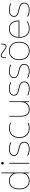

<svg xmlns="http://www.w3.org/2000/svg" viewBox="2095 -2880 795 5025"><g transform="rotate(-90 2492.5 -367.5)"><path d="M269 10Q166 10 108 -61.5Q50 -133 50 -260Q50 -388 108 -459Q166 -530 269 -530Q337 -530 390 -499Q443 -468 468 -412H470V-730H490V0H470V-108H468Q443 -53 390 -21.5Q337 10 269 10ZM269 -10Q328 -10 373.5 -34Q419 -58 444.5 -101Q470 -144 470 -200V-320Q470 -376 444.5 -419Q419 -462 373.5 -486Q328 -510 269 -510Q175 -510 122.5 -445Q70 -380 70 -260Q70 -140 122.5 -75Q175 -10 269 -10Z M722 0V-520H742V0ZM732 -666Q718 -666 708 -676Q698 -686 698 -700Q698 -714 708 -724Q718 -734 732 -734Q746 -734 756 -724Q766 -714 766 -700Q766 -686 756 -676Q746 -666 732 -666Z M1105 10Q1056 10 1009 -1.5Q962 -13 926 -33L936 -51Q970 -32 1014 -21Q1058 -10 1105 -10Q1186 -10 1230.5 -42Q1275 -74 1275 -132Q1275 -177 1250.5 -201Q1226 -225 1187 -238Q1148 -251 1103 -261Q1060 -271 1019 -284.5Q978 -298 951.5 -324.5Q925 -351 925 -398Q925 -460 973.5 -495Q1022 -530 1105 -530Q1152 -530 1200.5 -519Q1249 -508 1279 -490L1269 -472Q1242 -489 1196 -499.5Q1150 -510 1105 -510Q1029 -510 987 -480.5Q945 -451 945 -398Q945 -359 968 -337Q991 -315 1028 -303Q1065 -291 1108 -281Q1141 -273 1174.5 -263.5Q1208 -254 1235 -238Q1262 -222 1278.5 -196.5Q1295 -171 1295 -132Q1295 -65 1244.5 -27.5Q1194 10 1105 10Z M1651 10Q1572 10 1514.5 -23Q1457 -56 1426 -116.5Q1395 -177 1395 -260Q1395 -343 1426 -403.5Q1457 -464 1514.5 -497Q1572 -530 1651 -530Q1689 -530 1724.5 -521.5Q1760 -513 1795 -495L1786 -477Q1753 -494 1720 -502Q1687 -510 1651 -510Q1541 -510 1478 -443Q1415 -376 1415 -260Q1415 -144 1478 -77Q1541 -10 1651 -10Q1687 -10 1720 -18Q1753 -26 1786 -43L1795 -25Q1760 -7 1724.5 1.5Q1689 10 1651 10Z M2138 10Q2047 10 2000 -48Q1953 -106 1953 -220V-520H1973V-220Q1973 -114 2014.5 -62Q2056 -10 2138 -10Q2197 -10 2241 -35Q2285 -60 2309 -105Q2333 -150 2333 -210V-520H2353V0H2333V-111H2332Q2309 -53 2258 -21.5Q2207 10 2138 10Z M2682 10Q2633 10 2586 -1.5Q2539 -13 2503 -33L2513 -51Q2547 -32 2591 -21Q2635 -10 2682 -10Q2763 -10 2807.5 -42Q2852 -74 2852 -132Q2852 -177 2827.5 -201Q2803 -225 2764 -238Q2725 -251 2680 -261Q2637 -271 2596 -284.5Q2555 -298 2528.5 -324.5Q2502 -351 2502 -398Q2502 -460 2550.5 -495Q2599 -530 2682 -530Q2729 -530 2777.5 -519Q2826 -508 2856 -490L2846 -472Q2819 -489 2773 -499.5Q2727 -510 2682 -510Q2606 -510 2564 -480.5Q2522 -451 2522 -398Q2522 -359 2545 -337Q2568 -315 2605 -303Q2642 -291 2685 -281Q2718 -273 2751.5 -263.5Q2785 -254 2812 -238Q2839 -222 2855.5 -196.5Q2872 -171 2872 -132Q2872 -65 2821.5 -27.5Q2771 10 2682 10Z M3142 10Q3093 10 3046 -1.5Q2999 -13 2963 -33L2973 -51Q3007 -32 3051 -21Q3095 -10 3142 -10Q3223 -10 3267.5 -42Q3312 -74 3312 -132Q3312 -177 3287.5 -201Q3263 -225 3224 -238Q3185 -251 3140 -261Q3097 -271 3056 -284.5Q3015 -298 2988.5 -324.5Q2962 -351 2962 -398Q2962 -460 3010.5 -495Q3059 -530 3142 -530Q3189 -530 3237.5 -519Q3286 -508 3316 -490L3306 -472Q3279 -489 3233 -499.5Q3187 -510 3142 -510Q3066 -510 3024 -480.5Q2982 -451 2982 -398Q2982 -359 3005 -337Q3028 -315 3065 -303Q3102 -291 3145 -281Q3178 -273 3211.5 -263.5Q3245 -254 3272 -238Q3299 -222 3315.5 -196.5Q3332 -171 3332 -132Q3332 -65 3281.5 -27.5Q3231 10 3142 10Z M3672 10Q3599 10 3545 -23Q3491 -56 3461.5 -117Q3432 -178 3432 -260Q3432 -343 3461.5 -403.5Q3491 -464 3545 -497Q3599 -530 3672 -530Q3746 -530 3799.5 -497Q3853 -464 3882.5 -403.5Q3912 -343 3912 -260Q3912 -178 3882.5 -117Q3853 -56 3799.5 -23Q3746 10 3672 10ZM3672 -10Q3774 -10 3833 -77.5Q3892 -145 3892 -260Q3892 -376 3833 -443Q3774 -510 3672 -510Q3570 -510 3511 -443Q3452 -376 3452 -260Q3452 -145 3511 -77.5Q3570 -10 3672 -10ZM3793 -595Q3770 -595 3740 -611.5Q3710 -628 3666 -662Q3626 -695 3597.5 -710Q3569 -725 3551 -725Q3526 -725 3514 -697Q3502 -669 3502 -607H3482Q3482 -745 3551 -745Q3574 -745 3604.5 -729Q3635 -713 3678 -678Q3719 -645 3747 -630Q3775 -615 3793 -615Q3818 -615 3830 -643.5Q3842 -672 3842 -733H3862Q3862 -595 3793 -595Z M4259 10Q4143 10 4080 -60Q4017 -130 4017 -260Q4017 -386 4079.5 -458Q4142 -530 4252 -530Q4357 -530 4412 -463Q4467 -396 4467 -268Q4467 -264 4467 -263Q4467 -262 4467 -258H4027V-278H4457L4447 -268Q4447 -388 4397.5 -449Q4348 -510 4252 -510Q4151 -510 4094 -444.5Q4037 -379 4037 -260Q4037 -138 4094.5 -74Q4152 -10 4259 -10Q4310 -10 4355 -24Q4400 -38 4435 -66L4447 -50Q4410 -21 4361.5 -5.5Q4313 10 4259 10Z M4745 10Q4696 10 4649 -1.5Q4602 -13 4566 -33L4576 -51Q4610 -32 4654 -21Q4698 -10 4745 -10Q4826 -10 4870.5 -42Q4915 -74 4915 -132Q4915 -177 4890.5 -201Q4866 -225 4827 -238Q4788 -251 4743 -261Q4700 -271 4659 -284.5Q4618 -298 4591.5 -324.5Q4565 -351 4565 -398Q4565 -460 4613.5 -495Q4662 -530 4745 -530Q4792 -530 4840.5 -519Q4889 -508 4919 -490L4909 -472Q4882 -489 4836 -499.5Q4790 -510 4745 -510Q4669 -510 4627 -480.5Q4585 -451 4585 -398Q4585 -359 4608 -337Q4631 -315 4668 -303Q4705 -291 4748 -281Q4781 -273 4814.5 -263.5Q4848 -254 4875 -238Q4902 -222 4918.5 -196.5Q4935 -171 4935 -132Q4935 -65 4884.5 -27.5Q4834 10 4745 10Z"/></g></svg>

Font: M PLUS 2 Thin
Style: Regular
Weight: 100
Designer: Coji Morishita
Foundry: UNDERFOREST DESIGN
Version: Version 1.001